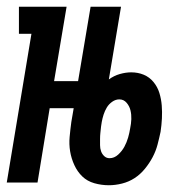

<svg xmlns="http://www.w3.org/2000/svg" viewBox="-33 -540 553 568"><path d="M289 8Q267 8 246 2Q225 -4 210.5 -18Q196 -32 187 -51.5Q178 -71 174.5 -92Q171 -113 173 -135Q175 -157 178 -179L185 -220H114L78 0H-13L60 -440H23V-520H164L127 -300H198L235 -520H325L289 -305Q304 -316 321.5 -321Q339 -326 355 -326Q375 -326 392 -319Q409 -312 421 -297.5Q433 -283 438.5 -265Q444 -247 445.5 -228Q447 -209 446 -189.5Q445 -170 442 -150Q438 -131 433 -112Q428 -93 418.5 -75Q409 -57 395.5 -40.5Q382 -24 365 -13Q348 -2 328 3Q308 8 289 8ZM291 -72Q305 -72 316.5 -82.5Q328 -93 335 -106Q342 -119 346 -133Q350 -147 352 -160Q355 -174 355.5 -187.5Q356 -201 353 -213.5Q350 -226 341.5 -236Q333 -246 320 -246Q309 -246 299 -239Q289 -232 283 -222Q277 -212 273.5 -201Q270 -190 268 -179L266 -166Q265 -157 264 -147.5Q263 -138 263 -129Q263 -120 263 -110.5Q263 -101 266 -92.5Q269 -84 275.5 -78Q282 -72 291 -72Z"/></svg>

Font: Iosevka Curly Slab Medium
Style: Italic
Weight: 500
Italic angle: -9°
Monospace: yes
Designer: Belleve Invis
Foundry: Belleve Invis
Version: Version 22.1.2; ttfautohint (v1.8.4)